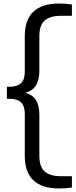

<svg xmlns="http://www.w3.org/2000/svg" viewBox="-20 -838 428 1088"><path d="M316.5 230Q120.5 230 120.5 46.5V-192.5Q120.5 -237.5 99.2 -257.8Q78 -278 36 -278H19V-346.5H36Q78 -346.5 99.2 -366.8Q120.5 -387 120.5 -432V-634.5Q120.5 -818 316.5 -818Q336.5 -818 355 -816.5Q373.5 -815 387.5 -812.5V-748.5H325.5Q264.5 -748.5 233.8 -722Q203 -695.5 203 -633.5V-436.5Q203 -385 184.2 -354.5Q165.5 -324 124 -312.5Q165.5 -300.5 184.2 -270.2Q203 -240 203 -188V45.5Q203 107.5 233.8 134Q264.5 160.5 325.5 160.5H387.5V224.5Q373.5 227 355 228.5Q336.5 230 316.5 230Z"/></svg>

Font: Encode Sans SmExp
Style: Regular
Weight: 400
Width: 6
Designer: Multiple Designers
Foundry: Impallari Type
Version: Version 3.002; ttfautohint (v1.8.3) -l 8 -r 50 -G 200 -x 14 